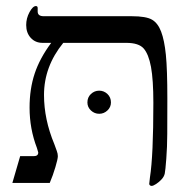

<svg xmlns="http://www.w3.org/2000/svg" viewBox="-20 -607 650 637"><path d="M535.2 -279.8Q535.2 -207 534.9 -162.8Q534.7 -118.7 531.7 -80.1Q528.8 -41.5 526.6 -31.2Q524.4 -21 516.1 -12Q507.8 -2.9 498 3.4Q488.3 9.8 482.9 9.8Q480 9.8 477.5 7.8Q475.1 5.9 475.1 2.9L477.5 -18.6Q488.8 -90.3 488.8 -266.1Q488.8 -342.3 481 -384.8Q473.1 -427.2 456.8 -446Q440.4 -464.8 398.9 -464.8H189.9Q126 -386.2 126 -292Q126 -210.9 160.2 -128.9Q164.6 -116.7 168.2 -106.9Q171.9 -97.2 171.9 -88.9Q171.9 -79.6 163.8 -52.5Q155.8 -25.4 145 0H21L46.9 -88.9H91.8Q106.9 -88.9 106.9 -101.1L102.5 -116.2Q78.1 -179.7 78.1 -250Q78.1 -312 95 -362.8Q111.8 -413.6 149.9 -464.8H121.1Q97.2 -464.8 82 -481.4Q66.9 -498 66.9 -523.9Q66.9 -546.4 77.9 -566.7Q88.9 -586.9 99.1 -586.9Q105 -586.9 105 -580.1V-568.8Q105 -553.2 125 -553.2H417Q464.8 -553.2 484.4 -541.7Q503.9 -530.3 514.6 -502Q525.4 -473.6 530.3 -425.3Q535.2 -377 535.2 -279.8ZM270 -267.1Q270 -284.2 281.7 -295.2Q293.5 -306.2 309.1 -306.2Q324.7 -306.2 336.4 -295.2Q348.1 -284.2 348.1 -267.1Q348.1 -251.5 336.4 -240.5Q324.7 -229.5 309.1 -229.5Q293.5 -229.5 281.7 -240.5Q270 -251.5 270 -267.1Z"/></svg>

Font: Tinos
Style: Regular
Weight: 400
Designer: Steve Matteson
Foundry: Monotype Imaging Inc.
Version: Version 1.23